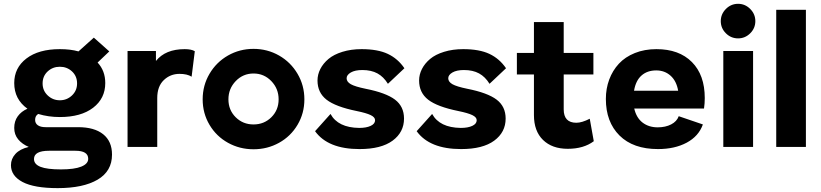

<svg xmlns="http://www.w3.org/2000/svg" viewBox="-20 -766 4278 1001"><path d="M469.2 -569.8 549.8 -498 488.8 -439.9Q528.8 -397 528.8 -333Q528.8 -252.9 465.6 -204.3Q402.3 -155.8 292 -155.8Q232.4 -155.8 179.2 -171.9Q163.1 -162.1 163.1 -141.1Q163.1 -123 177.2 -113Q191.4 -103 217.8 -103H387.2Q471.7 -103 517.8 -66.2Q564 -29.3 564 40Q564 126.5 488.8 170.7Q413.6 214.8 280.8 214.8Q158.2 214.8 97.7 182.9Q37.1 150.9 37.1 95.2Q37.1 62 60.5 36.4Q84 10.7 129.9 0Q95.2 -14.6 74.7 -39.6Q54.2 -64.5 54.2 -99.1Q54.2 -134.3 72.5 -159.7Q90.8 -185.1 123 -199.2Q54.2 -248.5 54.2 -333Q54.2 -412.6 117.9 -461.2Q181.6 -509.8 292 -509.8Q347.7 -509.8 389.2 -498ZM157.2 63Q157.2 90.3 191.2 103.8Q225.1 117.2 297.9 117.2Q368.2 117.2 404.1 102.5Q439.9 87.9 439.9 62Q439.9 20 373 20H235.8Q157.2 20 157.2 63ZM202.1 -331.1Q202.1 -293.5 228.8 -268.3Q255.4 -243.2 292 -243.2Q328.6 -243.2 355.2 -268.3Q381.8 -293.5 381.8 -331.1Q381.8 -369.1 355.5 -393.6Q329.1 -418 292 -418Q254.9 -418 228.5 -393.6Q202.1 -369.1 202.1 -331.1Z M942.9 -509.8Q978 -509.8 995.6 -499L979 -366.2Q955.6 -380.9 916 -380.9Q867.7 -380.9 833.7 -348.1Q799.8 -315.4 799.8 -254.9V0H645V-500H793V-448.2Q842.3 -509.8 942.9 -509.8Z M1072.3 -115.2Q1036.6 -175.3 1036.6 -248Q1036.6 -320.8 1072.3 -381.3Q1107.9 -441.9 1168.7 -476.6Q1229.5 -511.2 1301.8 -511.2Q1374 -511.2 1434.8 -476.6Q1495.6 -441.9 1531.2 -381.3Q1566.9 -320.8 1566.9 -248Q1566.9 -175.3 1531.2 -115.2Q1495.6 -55.2 1434.8 -21.5Q1374 12.2 1301.8 12.2Q1229.5 12.2 1168.7 -21.5Q1107.9 -55.2 1072.3 -115.2ZM1209 -343.3Q1170.9 -303.7 1170.9 -248Q1170.9 -192.4 1208.7 -154.8Q1246.6 -117.2 1301.8 -117.2Q1356.9 -117.2 1394.8 -154.8Q1432.6 -192.4 1432.6 -248Q1432.6 -303.7 1394.5 -343.3Q1356.4 -382.8 1301.8 -382.8Q1247.1 -382.8 1209 -343.3Z M1854.5 11.2Q1689.9 11.2 1622.6 -82L1703.1 -171.9Q1742.2 -100.6 1852.5 -99.1Q1890.1 -99.1 1912.8 -109.9Q1935.5 -120.6 1935.5 -139.2Q1935.5 -154.8 1912.8 -165.8Q1890.1 -176.8 1840.3 -187Q1729.5 -209.5 1682.4 -246.3Q1635.3 -283.2 1635.3 -346.2Q1635.3 -377.4 1650.1 -406.5Q1665 -435.5 1692.6 -458.7Q1720.2 -481.9 1765.1 -495.8Q1810.1 -509.8 1865.2 -509.8Q1949.2 -509.8 2001.7 -485.1Q2054.2 -460.4 2088.4 -410.2L2002.4 -329.1Q1980 -365.7 1947.8 -383.3Q1915.5 -400.9 1869.1 -400.9Q1831.1 -400.9 1809.1 -388.2Q1787.1 -375.5 1787.1 -357.9Q1787.1 -339.4 1809.1 -326.9Q1831.1 -314.5 1886.2 -303.2Q1992.2 -282.2 2039.3 -246.6Q2086.4 -210.9 2086.4 -147.9Q2086.4 -76.7 2026.9 -32.7Q1967.3 11.2 1854.5 11.2Z M2384.3 11.2Q2219.7 11.2 2152.3 -82L2232.9 -171.9Q2272 -100.6 2382.3 -99.1Q2419.9 -99.1 2442.6 -109.9Q2465.3 -120.6 2465.3 -139.2Q2465.3 -154.8 2442.6 -165.8Q2419.9 -176.8 2370.1 -187Q2259.3 -209.5 2212.2 -246.3Q2165 -283.2 2165 -346.2Q2165 -377.4 2179.9 -406.5Q2194.8 -435.5 2222.4 -458.7Q2250 -481.9 2294.9 -495.8Q2339.8 -509.8 2395 -509.8Q2479 -509.8 2531.5 -485.1Q2584 -460.4 2618.2 -410.2L2532.2 -329.1Q2509.8 -365.7 2477.5 -383.3Q2445.3 -400.9 2398.9 -400.9Q2360.8 -400.9 2338.9 -388.2Q2316.9 -375.5 2316.9 -357.9Q2316.9 -339.4 2338.9 -326.9Q2360.8 -314.5 2416 -303.2Q2522 -282.2 2569.1 -246.6Q2616.2 -210.9 2616.2 -147.9Q2616.2 -76.7 2556.6 -32.7Q2497.1 11.2 2384.3 11.2Z M2918.9 -195.8Q2918.9 -126 2984.9 -126Q3013.7 -126 3054.7 -147L3075.7 -29.8Q3022.9 9.8 2939.9 9.8Q2858.4 9.8 2811 -36.4Q2763.7 -82.5 2763.7 -166V-377.9H2674.8V-490.2H2763.7V-650.9H2918.9V-490.2H3073.7V-377.9H2918.9Z M3410.6 11.2Q3280.8 11.2 3209.7 -59.6Q3138.7 -130.4 3138.7 -250Q3138.7 -304.2 3156.2 -351.3Q3173.8 -398.4 3206.5 -433.8Q3239.3 -469.2 3289.8 -489.5Q3340.3 -509.8 3402.3 -509.8Q3520.5 -509.8 3587.4 -442.4Q3654.3 -375 3654.3 -254.9Q3654.3 -226.6 3650.4 -200.2H3286.6Q3297.9 -151.4 3330.3 -126.7Q3362.8 -102.1 3408.7 -102.1Q3449.2 -102.1 3479 -117.4Q3508.8 -132.8 3518.6 -160.2L3644.5 -117.2Q3622.6 -55.7 3560.1 -22.2Q3497.6 11.2 3410.6 11.2ZM3285.6 -293H3515.6Q3506.8 -343.8 3476.1 -371.3Q3445.3 -398.9 3401.4 -398.9Q3354.5 -398.9 3324.5 -372.3Q3294.4 -345.7 3285.6 -293Z M3828.1 -565.9Q3791 -565.9 3764.4 -592.5Q3737.8 -619.1 3737.8 -655.8Q3737.8 -692.4 3764.4 -719.2Q3791 -746.1 3828.1 -746.1Q3864.7 -746.1 3891.4 -719.2Q3918 -692.4 3918 -655.8Q3918 -619.1 3891.4 -592.5Q3864.7 -565.9 3828.1 -565.9ZM3751 0V-500H3906.2V0Z M4026.9 -714.8H4181.6V0H4026.9Z"/></svg>

Font: Human Sans
Style: Bold
Weight: 700
Designer: Tim Radville
Foundry: Continuum
Version: Version 1.000;FEAKit 1.0